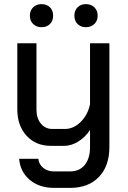

<svg xmlns="http://www.w3.org/2000/svg" viewBox="-20 -709 621 932"><path d="M73 62H166Q169 89 190 106Q211 123 242 123H321Q366 123 391.5 91.5Q417 60 417 5V-78Q394 -43 360 -22Q326 -1 292 -1H227Q154 -1 109 -50Q64 -99 64 -179V-499H157V-177Q157 -135 178.5 -109Q200 -83 234 -83H295Q337 -83 371.5 -117Q406 -151 417 -203V-499H511V5Q511 97 460 150Q409 203 321 203H242Q171 203 124.5 164Q78 125 73 62ZM125 -633Q125 -658 141 -673.5Q157 -689 182 -689Q207 -689 222.5 -673.5Q238 -658 238 -633Q238 -608 222.5 -592.5Q207 -577 182 -577Q157 -577 141 -592.5Q125 -608 125 -633ZM341 -633Q341 -658 356.5 -673.5Q372 -689 397 -689Q422 -689 438 -673.5Q454 -658 454 -633Q454 -608 438 -592.5Q422 -577 397 -577Q372 -577 356.5 -592.5Q341 -608 341 -633Z"/></svg>

Font: Bai Jamjuree Medium
Style: Regular
Weight: 500
Version: Version 1.000; ttfautohint (v1.6)